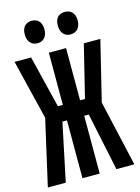

<svg xmlns="http://www.w3.org/2000/svg" viewBox="-133 -982 767 1055"><g transform="rotate(-15 250.0 -454.0)"><path d="M343 -780C377 -780 400 -803 400 -845C400 -886 377 -908 343 -908C310 -908 287 -888 287 -845C287 -802 310 -780 343 -780ZM155 -780C188 -780 211 -803 211 -845C211 -886 188 -908 155 -908C123 -908 99 -888 99 -845C99 -802 123 -780 155 -780ZM4 0H106L175 -329H201V0H299V-329H325L394 0H496L411 -374L494 -714H400L327 -417H299V-714H201V-417H173L100 -714H6L89 -374Z"/></g></svg>

Font: Noto Sans Mono ExtraCondensed SemiBold
Style: Regular
Weight: 600
Width: 2
Designer: Monotype Design Team
Foundry: Monotype Imaging Inc.
Version: Version 2.014